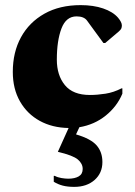

<svg xmlns="http://www.w3.org/2000/svg" viewBox="-20 -490 528 750"><path d="M247 208Q272 208 287.5 199Q303 190 303 170Q303 149 284 133Q265 117 206 103L248 10Q184 9 135 -18Q86 -45 58 -94Q30 -143 30 -209Q30 -286 62 -344.5Q94 -403 153.5 -436.5Q213 -470 295 -470Q345 -470 383 -457Q421 -444 441 -421Q456 -403 456 -391Q456 -384 454 -379Q452 -374 444 -367L391 -322H384L351 -367Q332 -393 320 -409.5Q308 -426 279 -426Q238 -426 220 -378.5Q202 -331 202 -257Q202 -196 233.5 -157.5Q265 -119 331 -119Q360 -119 392 -124Q424 -129 455 -145H458V-124Q437 -74 393 -38.5Q349 -3 290 7L277 35Q335 52 357.5 78Q380 104 380 143Q380 186 349.5 213Q319 240 270 240Q244 240 225 235Q206 230 190 220V197H194Q205 203 220 205.5Q235 208 247 208Z"/></svg>

Font: Spectral ExtraBold
Style: Regular
Weight: 800
Designer: Jean-Baptiste Levee
Foundry: Production Type
Version: Version 2.001